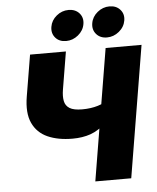

<svg xmlns="http://www.w3.org/2000/svg" viewBox="-62 -1006 865 1058"><g transform="rotate(-5 370.5 -477.0)"><path d="M317.9 -245.6Q237.8 -245.6 180.4 -271.2Q123 -296.9 97.2 -352.8Q71.3 -408.7 86.4 -499L124.5 -727.5H322.8L288.1 -518.6Q282.2 -482.9 287.4 -456.5Q292.5 -430.2 315.2 -416Q337.9 -401.9 384.8 -401.9Q433.1 -401.9 471.9 -413.8Q510.7 -425.8 533.2 -439L513.7 -323.2Q461.9 -276.4 417.5 -261Q373 -245.6 317.9 -245.6ZM421.9 0 542.5 -727.5H741.2L620.6 0ZM555.2 -784.7Q518.1 -784.7 496.6 -809.3Q475.1 -834 481 -869.6Q486.8 -905.3 516.6 -929.7Q546.4 -954.1 583.5 -954.1Q620.6 -954.1 642.3 -929.7Q664.1 -905.3 658.2 -869.6Q652.3 -834 622.3 -809.3Q592.3 -784.7 555.2 -784.7ZM329.1 -784.7Q291.5 -784.7 270.3 -809.3Q249 -834 254.9 -869.6Q260.7 -905.3 290.3 -929.7Q319.8 -954.1 356.9 -954.1Q394.5 -954.1 416.3 -929.7Q438 -905.3 432.1 -869.6Q426.3 -834 396.2 -809.3Q366.2 -784.7 329.1 -784.7Z"/></g></svg>

Font: Inter 18pt Black
Style: Italic
Weight: 900
Italic angle: -9.3988°
Designer: Rasmus Andersson
Foundry: rsms
Version: Version 4.001;git-66647c0bb